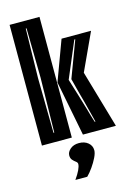

<svg xmlns="http://www.w3.org/2000/svg" viewBox="-126 -694 667 968"><g transform="rotate(-15 207.0 -209.5)"><path d="M25 0V-630H181V0ZM98 -47H102L107 -333L103 -591H99L94 -333ZM239 0 183 -287 260 -495H414L324 -300L411 0ZM313 -47H317L287 -164Q284 -175 278.5 -194.5Q273 -214 268 -234.5Q263 -255 259 -269.5Q255 -284 255 -285L326 -474H321L241 -285Q255 -240 268 -197.5Q281 -155 291 -121Q296 -101 302 -82.5Q308 -64 313 -47ZM143 211Q160 187 169 168Q178 149 178 137Q178 129 169.5 123Q161 117 153 108Q145 99 145 84Q145 66 162.5 51Q180 36 208 36Q237 36 255.5 51.5Q274 67 274 91Q274 106 263 128.5Q252 151 236.5 173Q221 195 205 211Z"/></g></svg>

Font: Alumni Sans Inline One
Style: Regular
Weight: 400
Designer: Robert E. Leuschke
Foundry: Robert E. Leuschke
Version: Version 1.100; ttfautohint (v1.8.3)